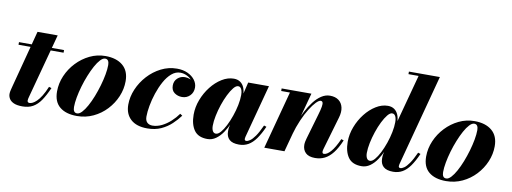

<svg xmlns="http://www.w3.org/2000/svg" viewBox="-61 -1090 3834 1439"><g transform="rotate(10 1856.0 -370.0)"><path d="M146.5 10Q104.5 10 80.2 -1Q56 -12 45.8 -29.5Q35.5 -47 35.5 -65.5Q35.5 -79 39.8 -96.2Q44 -113.5 48 -128.5L161.5 -560H315L182.5 -66.5Q181 -61 179.5 -54.2Q178 -47.5 178 -41Q178 -24.5 195 -24.5Q205 -24.5 218.5 -31Q232 -37.5 248.2 -53.2Q264.5 -69 282.2 -97.2Q300 -125.5 318 -169L337.5 -163Q312 -104.5 285.8 -66Q259.5 -27.5 226.2 -8.8Q193 10 146.5 10ZM38 -440V-460H381V-440Z M560.5 10Q476.5 10 429.8 -28.8Q383 -67.5 383 -146Q383 -207.5 408 -265.5Q433 -323.5 476.5 -369.5Q520 -415.5 576.2 -442.8Q632.5 -470 695 -470Q779 -470 827.5 -429.2Q876 -388.5 876 -310Q876 -250 852 -193Q828 -136 785 -90Q742 -44 684.5 -17Q627 10 560.5 10ZM559.5 -9.5Q576.5 -9.5 595.5 -29.8Q614.5 -50 633.2 -84Q652 -118 668.8 -160.5Q685.5 -203 698.5 -247.8Q711.5 -292.5 719 -333.8Q726.5 -375 726.5 -407Q726.5 -427 719.2 -438.8Q712 -450.5 696 -450.5Q679 -450.5 660 -430.2Q641 -410 622.2 -375.8Q603.5 -341.5 586.5 -299.2Q569.5 -257 556.5 -212.2Q543.5 -167.5 536 -126Q528.5 -84.5 528.5 -53Q528.5 -32.5 535.8 -21Q543 -9.5 559.5 -9.5Z M1096.5 10Q1013.5 10 969.8 -30.5Q926 -71 926 -141Q926 -200.5 950.8 -258.8Q975.5 -317 1019 -364.8Q1062.5 -412.5 1119.2 -441.2Q1176 -470 1240 -470Q1286.5 -470 1321.8 -453.5Q1357 -437 1376.8 -410.2Q1396.5 -383.5 1396.5 -353Q1396.5 -315.5 1372 -291.2Q1347.5 -267 1312 -267Q1279.5 -267 1254.5 -285Q1229.5 -303 1229.5 -340Q1229.5 -374.5 1253 -396Q1276.5 -417.5 1309.5 -417.5Q1328.5 -417.5 1348.2 -410.2Q1368 -403 1381.8 -388.5Q1395.5 -374 1395.5 -353H1378.5Q1378.5 -378.5 1362 -399.2Q1345.5 -420 1320.5 -432.2Q1295.5 -444.5 1269.5 -444.5Q1233.5 -444.5 1203 -418.2Q1172.5 -392 1149 -349Q1125.5 -306 1109 -256.5Q1092.5 -207 1084 -159.5Q1075.5 -112 1075.5 -77Q1075.5 -46.5 1090.8 -32Q1106 -17.5 1130.5 -17.5Q1166.5 -17.5 1202 -35Q1237.5 -52.5 1268.2 -80.8Q1299 -109 1321.5 -141L1339 -129.5Q1314 -95.5 1280 -63.5Q1246 -31.5 1200.8 -10.8Q1155.5 10 1096.5 10Z M1554 10Q1483.5 10 1452.5 -34.5Q1421.5 -79 1421.5 -152.5Q1421.5 -210 1443 -266.2Q1464.5 -322.5 1500.5 -368.5Q1536.5 -414.5 1581.2 -442.2Q1626 -470 1672.5 -470Q1701 -470 1721.2 -456.2Q1741.5 -442.5 1752 -416.2Q1762.5 -390 1762.5 -353.5Q1762.5 -332.5 1756.8 -297.8Q1751 -263 1739.8 -222Q1728.5 -181 1711 -140.2Q1693.5 -99.5 1670.5 -65.5Q1647.5 -31.5 1618.2 -10.8Q1589 10 1554 10ZM1610 -40.5Q1627 -40.5 1645.8 -62Q1664.5 -83.5 1682.5 -119Q1700.5 -154.5 1715.2 -196.8Q1730 -239 1738.5 -281.2Q1747 -323.5 1747 -358.5Q1747 -377.5 1743.2 -391.2Q1739.5 -405 1732.2 -412.5Q1725 -420 1714 -420Q1697 -420 1678.5 -397.2Q1660 -374.5 1641.8 -337.8Q1623.5 -301 1609 -257.8Q1594.5 -214.5 1585.8 -171.8Q1577 -129 1577 -95.5Q1577 -71 1585.2 -55.8Q1593.5 -40.5 1610 -40.5ZM1795 10Q1744 10 1720.5 -12Q1697 -34 1697 -73.5Q1697 -83.5 1697.5 -91Q1698 -98.5 1699 -103.5L1715 -179L1740.5 -259.5L1754.5 -343L1782.5 -460H1940.5L1832.5 -54.5Q1830.5 -47 1830.5 -39.5Q1830.5 -34.5 1833.5 -30.5Q1836.5 -26.5 1843.5 -26.5Q1855 -26.5 1872 -38Q1889 -49.5 1909.8 -79Q1930.5 -108.5 1955.5 -163.5L1974.5 -157Q1949 -99.5 1922.5 -62.5Q1896 -25.5 1865 -7.8Q1834 10 1795 10Z M2373.5 10Q2324.5 10 2301 -13.2Q2277.5 -36.5 2277.5 -74Q2277.5 -85 2280.2 -99.2Q2283 -113.5 2286.5 -124.5L2342 -315.5Q2353.5 -354 2357.2 -377Q2361 -400 2357 -409.8Q2353 -419.5 2342 -419.5Q2328.5 -419.5 2307.2 -397.8Q2286 -376 2261.8 -337.2Q2237.5 -298.5 2214.8 -246.2Q2192 -194 2175 -133H2162.5Q2174 -177.5 2191.5 -224.8Q2209 -272 2231.5 -315.5Q2254 -359 2281 -394Q2308 -429 2339 -449.2Q2370 -469.5 2404 -469.5Q2445 -469.5 2470.5 -450.2Q2496 -431 2503.5 -397Q2511 -363 2498 -319.5L2424.5 -67.5Q2423.5 -63.5 2422.2 -57.8Q2421 -52 2421 -48Q2421 -40 2424 -36Q2427 -32 2433.5 -32Q2457 -32 2485.2 -64Q2513.5 -96 2543.5 -163.5L2562.5 -157Q2536.5 -95.5 2507.8 -59Q2479 -22.5 2446 -6.2Q2413 10 2373.5 10ZM1986 0 2103.5 -440.5H2037V-460H2263.5L2139.5 0Z M2967.5 10Q2917 10 2893.2 -12Q2869.5 -34 2869.5 -73.5Q2869.5 -80.5 2869.8 -88.2Q2870 -96 2871.5 -103.5L2887.5 -179L2919 -261L2921.5 -321.5L3031.5 -730.5H2954.5V-750H3190L3005 -54.5Q3003 -47 3003 -39.5Q3003 -34.5 3006 -30.5Q3009 -26.5 3016 -26.5Q3028.5 -26.5 3045 -38Q3061.5 -49.5 3082.2 -79Q3103 -108.5 3128 -163.5L3147 -157Q3121.5 -99.5 3095.2 -62.5Q3069 -25.5 3037.8 -7.8Q3006.5 10 2967.5 10ZM2727 10Q2656 10 2625 -34.5Q2594 -79 2594 -152.5Q2594 -210 2615.5 -266.2Q2637 -322.5 2673 -368.5Q2709 -414.5 2753.8 -442.2Q2798.5 -470 2845 -470Q2873.5 -470 2893.5 -456.2Q2913.5 -442.5 2924.2 -416.5Q2935 -390.5 2935 -353.5Q2935 -333 2929.2 -298.8Q2923.5 -264.5 2912.2 -223.5Q2901 -182.5 2883.8 -141.2Q2866.5 -100 2843.5 -65.8Q2820.5 -31.5 2791.2 -10.8Q2762 10 2727 10ZM2782.5 -40.5Q2799.5 -40.5 2818.2 -62.2Q2837 -84 2855 -119.2Q2873 -154.5 2887.8 -197Q2902.5 -239.5 2911 -281.8Q2919.5 -324 2919.5 -359Q2919.5 -377.5 2915.8 -391.2Q2912 -405 2904.8 -412.5Q2897.5 -420 2886.5 -420Q2869.5 -420 2851 -397.2Q2832.5 -374.5 2814.2 -337.8Q2796 -301 2781.5 -257.8Q2767 -214.5 2758.2 -171.8Q2749.5 -129 2749.5 -95.5Q2749.5 -71 2757.8 -55.8Q2766 -40.5 2782.5 -40.5Z M3369.5 10Q3285.5 10 3238.8 -28.8Q3192 -67.5 3192 -146Q3192 -207.5 3217 -265.5Q3242 -323.5 3285.5 -369.5Q3329 -415.5 3385.2 -442.8Q3441.5 -470 3504 -470Q3588 -470 3636.5 -429.2Q3685 -388.5 3685 -310Q3685 -250 3661 -193Q3637 -136 3594 -90Q3551 -44 3493.5 -17Q3436 10 3369.5 10ZM3368.5 -9.5Q3385.5 -9.5 3404.5 -29.8Q3423.5 -50 3442.2 -84Q3461 -118 3477.8 -160.5Q3494.5 -203 3507.5 -247.8Q3520.5 -292.5 3528 -333.8Q3535.5 -375 3535.5 -407Q3535.5 -427 3528.2 -438.8Q3521 -450.5 3505 -450.5Q3488 -450.5 3469 -430.2Q3450 -410 3431.2 -375.8Q3412.5 -341.5 3395.5 -299.2Q3378.5 -257 3365.5 -212.2Q3352.5 -167.5 3345 -126Q3337.5 -84.5 3337.5 -53Q3337.5 -32.5 3344.8 -21Q3352 -9.5 3368.5 -9.5Z"/></g></svg>

Font: Bodoni Moda 11pt ExtraBold
Style: Italic
Weight: 800
Italic angle: -13°
Version: Version 2.004